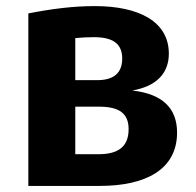

<svg xmlns="http://www.w3.org/2000/svg" viewBox="-20 -610 642 630"><path d="M414 -313C494 -327 534 -370 534 -434C534 -538 438 -590 291 -590C220 -590 150 -581 73 -566V0H308C455 0 561 -52 561 -175C561 -254 514 -302 414 -313ZM288 -488C350 -488 381 -467 381 -418C381 -367 349 -347 299 -347H227V-485C249 -487 267 -488 288 -488ZM303 -104H227V-260H305C375 -260 402 -235 402 -186C402 -124 362 -104 303 -104Z"/></svg>

Font: Glow Sans TC Normal
Style: Bold
Weight: 700
Designer: Ryoko NISHIZUKA (kana, bopomofo & ideographs); Paul D. Hunt (Latin, Greek & Cyrillic); Sandoll Communications, Soo-young
Version: Version 0.93